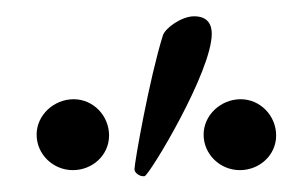

<svg xmlns="http://www.w3.org/2000/svg" viewBox="-20 -706 377 238"><path d="M278.3 -583C253.9 -583 232.4 -563.5 232.4 -539.1C232.4 -514.6 252.9 -495.1 277.3 -495.1C301.8 -495.1 322.3 -513.7 322.3 -538.1C322.3 -562.5 302.7 -583 278.3 -583ZM71.3 -583C46.9 -583 25.4 -563.5 25.4 -539.1C25.4 -514.6 45.9 -495.1 70.3 -495.1C94.7 -495.1 115.2 -513.7 115.2 -538.1C115.2 -562.5 95.7 -583 71.3 -583ZM220.6 -685.8C205.5 -685.8 185.4 -671.8 182 -662.4C165.2 -608.8 146.7 -504.5 146.7 -496.1C146.7 -491.4 153.5 -487.6 156.8 -487.6H159.3C166.1 -490.4 242.5 -617.3 242.5 -664.2C242.5 -674.6 238.3 -685.8 220.6 -685.8Z"/></svg>

Font: Crimson
Style: Roman
Weight: 400
Version: Version 0.2